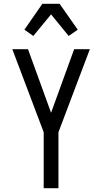

<svg xmlns="http://www.w3.org/2000/svg" viewBox="-20 -995 540 1015"><path d="M211 0V-296L45 -735H128L250 -399L372 -735H455L289 -296V0ZM156 -805 109 -838 204 -975H295L391 -838L343 -805L250 -919Z"/></svg>

Font: Huly
Style: Regular
Weight: 400
Designer: Belleve Invis
Foundry: Belleve Invis
Version: Version 33.2.5; ttfautohint (v1.8.4)